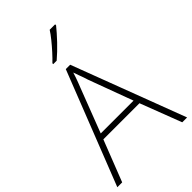

<svg xmlns="http://www.w3.org/2000/svg" viewBox="-278 -1048 1146 1146"><g transform="rotate(-45 295.0 -475.0)"><path d="M548 0 448 -261H143L41 0H0L281 -716H318L589 0ZM330 -578Q327 -590 321.5 -604.5Q316 -619 310 -636Q304 -653 298 -670Q293 -654 287.5 -637.5Q282 -621 276 -606Q270 -591 265 -578L157 -297H434ZM425 -942Q412 -926 395 -906.5Q378 -887 358 -866Q338 -845 317.5 -825.5Q297 -806 278 -790H249V-797Q270 -817 295 -844.5Q320 -872 343 -900.5Q366 -929 379 -950H425Z"/></g></svg>

Font: Noto Sans Khmer ExtraLight
Style: Regular
Weight: 250
Version: Version 2.003